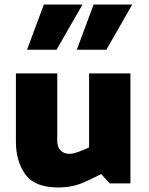

<svg xmlns="http://www.w3.org/2000/svg" viewBox="-20 -807 654 845"><path d="M173 -787H343L229 -588H99ZM392 -787H562L448 -588H318ZM425 -41Q394 -24 345.5 -3Q297 18 236 18Q133 18 91.5 -39.5Q50 -97 50 -184V-484H232V-188Q232 -160 246.5 -145Q261 -130 286 -130Q302 -130 326 -139Q350 -148 372 -158V-484H554V0H463Z"/></svg>

Font: Palanquin Dark
Style: Bold
Weight: 700
Designer: Pria Ravichandran
Version: Version 1.000